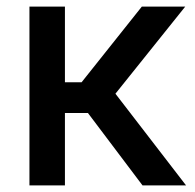

<svg xmlns="http://www.w3.org/2000/svg" viewBox="-20 -559 588 579"><path d="M68.8 0V-539.1H175.8V-311H226.1L407.7 -539.1H538.6L328.1 -276.4L541 0H409.7L245.1 -218.3H175.8V0Z"/></svg>

Font: Inter 18pt Medium
Style: Regular
Weight: 500
Designer: Rasmus Andersson
Foundry: rsms
Version: Version 4.001;git-66647c0bb